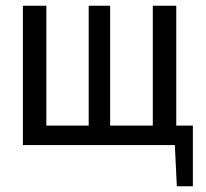

<svg xmlns="http://www.w3.org/2000/svg" viewBox="-20 -507 721 671"><path d="M654 -68V144H598L591 0H60V-487H142V-68H290V-487H365V-68H514V-487H596V-68Z"/></svg>

Font: exo2condensed_r
Style: Regular
Weight: 400
Width: 3
Designer: Natanael Gama
Version: Version 1.001;PS 001.001;hotconv 1.0.70;makeotf.lib2.5.58329